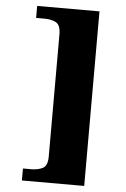

<svg xmlns="http://www.w3.org/2000/svg" viewBox="-59 -803 636 973"><g transform="rotate(5 258.5 -316.0)"><path d="M90 128V67H133Q167 67 191 54.5Q215 42 215 -5V-627Q215 -674 191 -686.5Q167 -699 133 -699H90V-760H407V128Z"/></g></svg>

Font: Noto Serif Devanagari Black
Style: Regular
Weight: 900
Designer: Universal Thirst, Indian Type Foundry and the Monotype Design Team
Foundry: Monotype Imaging Inc.
Version: Version 2.004; ttfautohint (v1.8.4.7-5d5b)